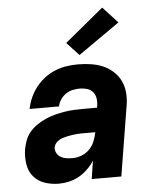

<svg xmlns="http://www.w3.org/2000/svg" viewBox="-55 -823 709 878"><g transform="rotate(-5 300.0 -384.5)"><path d="M180 8Q146 8 115 -2.5Q84 -13 64 -37Q44 -61 39 -94Q34 -127 39 -161Q43 -183 51 -204Q59 -225 74 -242Q89 -259 108.5 -272Q128 -285 149 -294Q170 -303 191.5 -308.5Q213 -314 234.5 -317.5Q256 -321 277 -322Q298 -323 319 -323H384L385 -331Q388 -348 385.5 -365Q383 -382 373 -394.5Q363 -407 346.5 -412Q330 -417 313 -417Q297 -417 280 -413.5Q263 -410 248.5 -400Q234 -390 224 -375Q214 -360 211 -344H76Q81 -370 92 -395Q103 -420 120.5 -442.5Q138 -465 160.5 -482Q183 -499 208.5 -509.5Q234 -520 260.5 -524Q287 -528 313 -528Q344 -528 373.5 -523.5Q403 -519 429.5 -507.5Q456 -496 477 -476Q498 -456 509.5 -430Q521 -404 522.5 -373.5Q524 -343 518 -313L467 0H331L344 -84Q331 -63 312.5 -45Q294 -27 272.5 -15Q251 -3 227 2.5Q203 8 180 8ZM253 -103Q273 -103 294 -111Q315 -119 330.5 -135Q346 -151 354 -171.5Q362 -192 366 -212H319Q310 -212 300 -212Q290 -212 280 -211Q270 -210 260 -208.5Q250 -207 239.5 -205Q229 -203 219.5 -200Q210 -197 200.5 -192Q191 -187 184 -178.5Q177 -170 175 -160Q173 -146 179.5 -133.5Q186 -121 198 -114Q210 -107 224 -105Q238 -103 253 -103ZM325 -570 269 -630 447 -777 515 -703Z"/></g></svg>

Font: Iosevka SS04 Hv Ex Obl
Style: Regular
Weight: 900
Width: 7
Italic angle: -9°
Monospace: yes
Designer: Belleve Invis
Foundry: Belleve Invis
Version: Version 19.0.0; ttfautohint (v1.8.4)